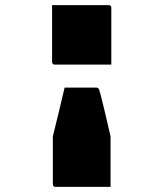

<svg xmlns="http://www.w3.org/2000/svg" viewBox="-20 -578 640 752"><path d="M184 -558H405Q416 -558 416 -547V-325H195Q184 -325 184 -336ZM233 -235H357Q362 -235 365 -232Q367 -231 368.5 -226.5Q370 -222 374.5 -205.5Q379 -189 388 -151Q397 -113 413 -44V154H198Q187 154 187 143V-44Q199 -92 210.5 -139.5Q222 -187 233 -235Z"/></svg>

Font: Recursive Mn Lnr St Blk
Style: Regular
Weight: 900
Monospace: yes
Version: Version 1.079;hotconv 1.0.112;makeotfexe 2.5.65598; ttfautoh